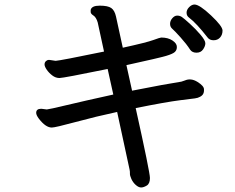

<svg xmlns="http://www.w3.org/2000/svg" viewBox="-20 -755 1040 849"><path d="M840 -735Q862 -735 913 -687Q964 -639 964 -620Q964 -601 953 -589Q942 -577 924.5 -577Q907 -577 898 -589Q849 -652 816 -677Q805 -685 805 -698.5Q805 -712 816.5 -723.5Q828 -735 840 -735ZM381 -702V-711Q385 -730 421 -730Q457 -730 472 -719.5Q487 -709 493 -681.5Q499 -654 507.5 -615Q516 -576 523 -544Q628 -567 658 -578Q688 -589 693 -589Q723 -589 742.5 -576Q762 -563 762 -548V-546Q762 -534 753.5 -525.5Q745 -517 715 -508Q685 -499 539 -467L564 -354Q716 -384 782 -394Q789 -396 797 -399Q824 -411 853 -393Q882 -375 882 -360V-355Q882 -332 857 -324Q857 -323 856 -323L842 -320L778 -312Q714 -304 580 -277Q643 7 643 32Q643 57 629 65.5Q615 74 604 74Q593 74 580.5 63Q568 52 561 36.5Q554 21 554.5 12.5Q555 4 553 -5L498 -260Q405 -240 314.5 -215.5Q224 -191 209 -191Q182 -191 152 -230Q140 -246 140 -256Q140 -274 162 -274H163L187 -271Q199 -272 274 -290Q349 -308 481 -337L456 -450Q260 -410 243 -410Q226 -410 211 -421.5Q196 -433 186.5 -447Q177 -461 177 -470Q177 -479 183 -484.5Q189 -490 194 -490H199L226 -486Q246 -487 440 -527L412 -656Q405 -679 393 -686.5Q381 -694 381 -702ZM821 -535Q805 -560 778.5 -589.5Q752 -619 742 -627.5Q732 -636 732 -649.5Q732 -663 742 -674.5Q752 -686 763.5 -686Q775 -686 784 -680Q793 -674 819.5 -650Q846 -626 867 -601Q888 -576 888 -563.5Q888 -551 878 -536.5Q868 -522 849 -522Q830 -522 821 -535Z"/></svg>

Font: LXGW ZhenKai
Style: Regular
Weight: 400
Designer: LXGW / Fontworks Inc.
Foundry: LXGW / Fontworks Inc.
Version: Version 0.800;June 8, 2025